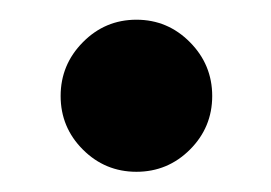

<svg xmlns="http://www.w3.org/2000/svg" viewBox="-20 -510 268 190"><path d="M62 -362Q40 -384 40 -415Q40 -446 62 -468.2Q84 -490.5 115 -490.5Q146 -490.5 168 -468.2Q190 -446 190 -415Q190 -384 168 -362Q146 -340 115 -340Q84 -340 62 -362Z"/></svg>

Font: Bodoni* 16pt Medium
Style: Regular
Weight: 500
Version: Version 2.3